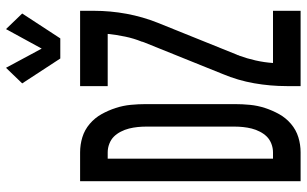

<svg xmlns="http://www.w3.org/2000/svg" viewBox="-211 -811 1022 640"><g transform="rotate(-90 300.0 -491.0)"><path d="M16 0V-735H112Q138 -735 162.5 -727.5Q187 -720 207 -703Q227 -686 239.5 -663.5Q252 -641 260 -616.5Q268 -592 270.5 -566.5Q273 -541 273 -515V-220Q273 -194 270.5 -168.5Q268 -143 260 -118.5Q252 -94 239.5 -71.5Q227 -49 207 -32Q187 -15 162.5 -7.5Q138 0 112 0ZM91 -92H112Q127 -92 141 -97.5Q155 -103 164.5 -112.5Q174 -122 181 -135.5Q188 -149 191.5 -163Q195 -177 196.5 -191.5Q198 -206 198 -220V-515Q198 -529 196.5 -543.5Q195 -558 191.5 -572Q188 -586 181 -599.5Q174 -613 164.5 -622.5Q155 -632 141 -637.5Q127 -643 112 -643H91ZM425 -801 342 -928 394 -982 458 -863 523 -982 575 -928 492 -801ZM333 0V-46Q333 -101 342.5 -155Q352 -209 373 -259L479 -522Q479 -523 480 -525Q481 -527 481 -528V-529Q492 -556 498 -585Q504 -614 507 -643H333V-735H584V-689Q584 -634 574 -580Q564 -526 544 -476L438 -213Q437 -212 436.5 -210Q436 -208 436 -207L435 -206Q425 -179 418.5 -150Q412 -121 410 -92H584V0Z"/></g></svg>

Font: Iosevka Curly SmBdEx
Style: Regular
Weight: 600
Width: 7
Monospace: yes
Designer: Belleve Invis
Foundry: Belleve Invis
Version: Version 11.1.0; ttfautohint (v1.8.3)